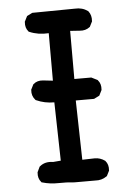

<svg xmlns="http://www.w3.org/2000/svg" viewBox="-54 -814 609 854"><g transform="rotate(-5 250.0 -387.0)"><path d="M243.2 -2Q208.5 -5.9 173.3 -4.9Q135.3 -3.9 100.6 -14.2L98.1 -14.6L96.2 -17.1Q81.5 -33.7 84 -59.6V-61L85 -63L94.7 -83.5L95.7 -85.4L97.2 -86.4Q109.4 -96.7 124.5 -100.1Q139.6 -103.5 156.7 -100.6L191.4 -103.5L185.5 -364.3Q164.1 -364.3 144 -368.4Q124 -372.6 105.5 -380.9L103.5 -381.8L102.1 -383.3Q85.4 -401.9 87.9 -427.7V-429.7L88.9 -431.2L98.6 -450.7L99.6 -452.6L101.1 -453.6Q117.7 -468.3 143.6 -465.8L187.5 -460.9V-672.9Q140.1 -669.9 101.6 -686.5L99.6 -687L98.1 -689Q83.5 -705.6 85.9 -731.4V-733.4L86.9 -734.9L96.7 -754.4L98.1 -757.3L101.1 -758.8L120.6 -768.6L122.6 -769.5H125L313 -771.5Q345.7 -773.4 370.1 -755.9L371.1 -754.9L372.1 -753.9Q386.2 -735.4 383.8 -710V-708L382.8 -706.5L373 -687L372.1 -685.1L370.1 -683.6Q351.6 -669.4 326.2 -671.9L283.2 -674.8V-460H356.4H358.9L360.8 -459L384.3 -447.3L386.2 -446.3L387.2 -444.8Q401.9 -428.2 399.4 -402.3V-400.4L398.4 -398.9L388.7 -379.4L387.2 -376.5L384.3 -375L364.7 -365.2L362.8 -364.3H360.4H281.2L287.1 -99.1L342.8 -100.6Q355 -100.6 366.2 -96.9Q377.4 -93.3 387.7 -85.9L388.7 -85.4L389.2 -84.5Q403.8 -67.9 401.4 -42V-40L400.4 -38.6L390.6 -19L389.6 -17.1L387.2 -15.6Q365.2 0 336.4 -2H244.1H243.7Z"/></g></svg>

Font: NaikaiFont
Style: Bold
Weight: 700
Version: Version 1.89